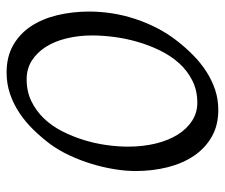

<svg xmlns="http://www.w3.org/2000/svg" viewBox="-70 -600 685 585"><g transform="rotate(-90 272.5 -307.5)"><path d="M457 -369.1Q457 -410.2 448.2 -446.5Q439.5 -482.9 422.4 -510Q405.3 -537.1 380.4 -553Q355.5 -568.8 323.2 -568.8Q286.1 -568.8 256.6 -554.4Q227.1 -540 204.1 -516.1Q181.2 -492.2 165 -460.4Q148.9 -428.7 138.4 -394.5Q127.9 -360.4 123 -325.4Q118.2 -290.5 118.2 -259.8Q118.2 -214.4 127.7 -175.5Q137.2 -136.7 154.8 -108.6Q172.4 -80.6 197 -64.7Q221.7 -48.8 252 -48.8Q289.6 -48.8 319.6 -64Q349.6 -79.1 372.3 -104.2Q395 -129.4 411.1 -162.4Q427.2 -195.3 437.5 -231Q447.8 -266.6 452.4 -302.5Q457 -338.4 457 -369.1ZM529.8 -377.9Q529.8 -343.3 524.2 -307.6Q518.6 -272 507.1 -237.3Q495.6 -202.6 478.8 -170.2Q461.9 -137.7 439.9 -109.9Q419.4 -83.5 396.2 -60.8Q373 -38.1 346.9 -21.2Q320.8 -4.4 291.7 5.4Q262.7 15.1 230 15.1Q183.1 15.1 148.2 -4.9Q113.3 -24.9 90.1 -59.3Q66.9 -93.8 55.4 -139.6Q43.9 -185.5 43.9 -236.8Q43.9 -267.6 49.6 -302Q55.2 -336.4 65.7 -370.8Q76.2 -405.3 91.3 -437.7Q106.4 -470.2 126 -497.1Q146.5 -524.4 170.2 -548.6Q193.8 -572.8 220.9 -590.8Q248 -608.9 278.8 -619.4Q309.6 -629.9 344.2 -629.9Q392.1 -629.9 427.2 -609.9Q462.4 -589.8 485.1 -555.4Q507.8 -521 518.8 -475.1Q529.8 -429.2 529.8 -377.9Z"/></g></svg>

Font: Gentium Plus Afr
Style: Italic
Weight: 400
Italic angle: -8°
Designer: J. Victor Gaultney, Annie Olsen, Iska Routamaa, Becca Hirsbrunner
Foundry: SIL International
Version: Version 5.000